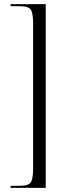

<svg xmlns="http://www.w3.org/2000/svg" viewBox="-20 -780 326 928"><path d="M31 128V118H77Q116 118 128 102.5Q140 87 140 35V-667Q140 -719 128 -734.5Q116 -750 77 -750H31V-760H201V128Z"/></svg>

Font: Noto Serif Display Condensed Light
Style: Regular
Weight: 300
Width: 3
Designer: Monotype Design Team
Foundry: Monotype Imaging Inc.
Version: Version 2.009